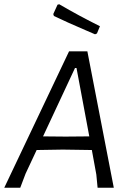

<svg xmlns="http://www.w3.org/2000/svg" viewBox="-34 -881 602 901"><path d="M500 0H424L418 -62L397 -177L261 -179L138 -177L86 -66L61 0H-14L290 -640H376ZM385 -241 325 -562H318L168 -241L274 -240ZM435 -758 421 -724 412 -720 368 -739Q279 -777 219 -806L216 -815L236 -859L244 -861Q338 -806 435 -758Z"/></svg>

Font: Alegreya Sans SC
Style: Italic
Weight: 400
Italic angle: -7°
Designer: Juan Pablo del Peral
Foundry: Huerta Tipografica
Version: Version 2.008; ttfautohint (v1.6)